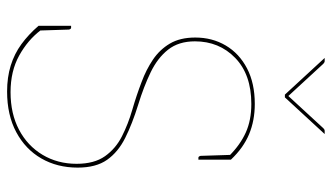

<svg xmlns="http://www.w3.org/2000/svg" viewBox="-222 -728 958 555"><g transform="rotate(90 257.5 -451.0)"><path d="M245 8Q204 8 170 -2.5Q136 -13 108 -33.5Q80 -54 55 -83L59 -91L68 -89Q96 -52 141 -27Q186 -2 247 -2Q309 -2 355.5 -26.5Q402 -51 428 -94.5Q454 -138 454 -193Q454 -244 432 -275Q410 -306 374.5 -324Q339 -342 297.5 -354Q256 -366 217 -381Q182 -394 153 -413.5Q124 -433 106.5 -462.5Q89 -492 89 -536Q89 -585 112 -624Q135 -663 178 -685.5Q221 -708 281 -708Q329 -708 368.5 -691.5Q408 -675 442 -639L438 -634H431Q399 -666 363.5 -682Q328 -698 281 -698Q196 -698 148 -651.5Q100 -605 100 -535Q100 -488 124 -457.5Q148 -427 189.5 -407Q231 -387 283 -371Q338 -354 379 -333.5Q420 -313 442.5 -281Q465 -249 465 -196Q465 -137 438.5 -91Q412 -45 362.5 -18.5Q313 8 245 8ZM428 -645 442 -639V-545H436Q434 -545 432.5 -547.5Q431 -550 431 -552ZM69 -77 55 -83V-177H61Q63 -177 64.5 -174.5Q66 -172 66 -170ZM368 -910 262 -795H254L148 -910H157Q161 -910 165 -906L258 -805L351 -906Q352 -907 354 -908.5Q356 -910 359 -910Z"/></g></svg>

Font: Aleo Thin
Style: Regular
Weight: 250
Designer: Alessio Laiso
Foundry: Alessio Laiso
Version: Version 2.001;gftools[0.9.29]